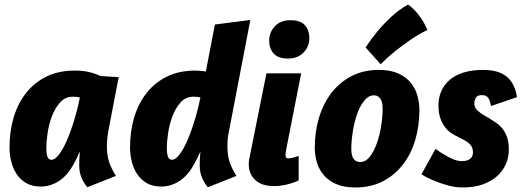

<svg xmlns="http://www.w3.org/2000/svg" viewBox="-20 -813 2315 846"><path d="M207 -109Q222 -109 239 -131Q256 -153 271.5 -187Q287 -221 300 -261.5Q313 -302 322 -338L332 -383Q321 -387 302 -387Q267 -387 244.5 -361.5Q222 -336 208.5 -300Q195 -264 189.5 -225Q184 -186 184 -160Q184 -139 188.5 -124Q193 -109 207 -109ZM159 9Q121 9 95 -6.5Q69 -22 53 -46.5Q37 -71 29.5 -101.5Q22 -132 22 -163Q22 -235 40.5 -296.5Q59 -358 95.5 -404Q132 -450 185.5 -476Q239 -502 309 -502Q342 -502 368.5 -496.5Q395 -491 423 -478L503 -473L461 -255Q456 -231 453.5 -209.5Q451 -188 451 -170Q451 -128 461 -98.5Q471 -69 491 -38L365 12Q350 -5 339.5 -29.5Q329 -54 329 -84Q329 -96 329.5 -111Q330 -126 332 -146L319 -118Q287 -49 246.5 -20Q206 9 159 9Z M987 -225Q984 -210 983 -196Q982 -182 982 -170Q982 -128 992 -98.5Q1002 -69 1022 -38L896 12Q881 -5 870.5 -29.5Q860 -54 860 -84Q860 -96 860.5 -111Q861 -126 863 -146L850 -118Q818 -49 777.5 -20Q737 9 690 9Q652 9 626 -6.5Q600 -22 584 -46.5Q568 -71 560.5 -101.5Q553 -132 553 -163Q553 -235 571.5 -296.5Q590 -358 626.5 -404Q663 -450 716.5 -476Q770 -502 840 -502Q851 -502 862.5 -501Q874 -500 887 -498L927 -705L1083 -725ZM738 -109Q753 -109 770 -131Q787 -153 802.5 -187Q818 -221 831 -261.5Q844 -302 853 -338L863 -383Q852 -387 833 -387Q798 -387 775.5 -361.5Q753 -336 739.5 -300Q726 -264 720.5 -225Q715 -186 715 -160Q715 -139 719.5 -124Q724 -109 738 -109Z M1260 -724Q1303 -724 1323 -702.5Q1343 -681 1343 -644Q1343 -608 1317.5 -581.5Q1292 -555 1249 -555Q1206 -555 1186 -577Q1166 -599 1166 -634Q1166 -670 1191 -697Q1216 -724 1260 -724ZM1187 7Q1134 7 1105 -19.5Q1076 -46 1076 -90Q1076 -97 1077 -105Q1078 -113 1080 -121L1154 -490H1307L1242 -159Q1240 -146 1239 -142Q1238 -138 1238 -133Q1238 -126 1240 -120.5Q1242 -115 1251 -115Q1256 -115 1263.5 -116.5Q1271 -118 1277.5 -120Q1284 -122 1289.5 -124Q1295 -126 1296 -126V-18Q1280 -10 1262 -5Q1247 0 1227.5 3.5Q1208 7 1187 7Z M1649 -505Q1700 -505 1734.5 -489.5Q1769 -474 1789.5 -449Q1810 -424 1819 -392Q1828 -360 1828 -327Q1828 -257 1809.5 -195.5Q1791 -134 1755 -87.5Q1719 -41 1666.5 -14Q1614 13 1546 13Q1495 13 1461 -2Q1427 -17 1406 -42Q1385 -67 1376 -98.5Q1367 -130 1367 -163Q1367 -232 1385.5 -294Q1404 -356 1440 -403Q1476 -450 1528.5 -477.5Q1581 -505 1649 -505ZM1628 -393Q1604 -393 1585 -369.5Q1566 -346 1553.5 -310.5Q1541 -275 1534.5 -233.5Q1528 -192 1528 -156Q1528 -126 1538.5 -112.5Q1549 -99 1567 -99Q1591 -99 1609.5 -122.5Q1628 -146 1640.5 -181.5Q1653 -217 1659.5 -258Q1666 -299 1666 -334Q1666 -365 1655.5 -379Q1645 -393 1628 -393ZM1591 -604Q1615 -641 1644 -676Q1669 -706 1703 -738Q1737 -770 1778 -793Q1794 -782 1809 -766Q1822 -752 1836.5 -731Q1851 -710 1863 -681Q1822 -661 1785 -635Q1748 -609 1719 -586Q1686 -559 1657 -530Z M2108 -505Q2177 -505 2213 -475Q2249 -445 2258 -385L2144 -346Q2141 -355 2139 -363.5Q2137 -372 2133 -379Q2129 -386 2122 -390Q2115 -394 2103 -394Q2083 -394 2076.5 -381.5Q2070 -369 2070 -358Q2070 -339 2082.5 -327.5Q2095 -316 2106 -309L2132 -294Q2150 -283 2166 -272Q2182 -261 2194.5 -245.5Q2207 -230 2214.5 -208Q2222 -186 2222 -154Q2222 -120 2209 -90Q2196 -60 2170.5 -37Q2145 -14 2107 -0.5Q2069 13 2019 13Q1986 13 1953.5 4Q1921 -5 1895 -16Q1864 -28 1837 -45L1899 -157Q1920 -141 1941 -130Q1958 -119 1978 -111Q1998 -103 2014 -103Q2040 -103 2052 -113.5Q2064 -124 2064 -141Q2064 -161 2054 -173.5Q2044 -186 2023 -197L1990 -214Q1977 -220 1963.5 -230Q1950 -240 1938.5 -256Q1927 -272 1919.5 -294.5Q1912 -317 1912 -349Q1912 -383 1924.5 -411.5Q1937 -440 1961.5 -461Q1986 -482 2023 -493.5Q2060 -505 2108 -505Z"/></svg>

Font: Amaranth
Style: Bold Italic
Weight: 700
Italic angle: -12°
Designer: Gesine Todt
Foundry: Gesine Todt
Version: Version 1.001